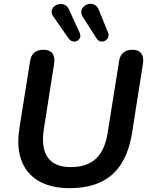

<svg xmlns="http://www.w3.org/2000/svg" viewBox="-20 -973 778 1003"><path d="M341 10Q274 10 220.5 -9.5Q167 -29 131.5 -68.5Q96 -108 82.5 -167.5Q69 -227 82 -307L137 -653Q146 -713 207 -713Q239 -713 253.5 -694.5Q268 -676 263 -642L209 -298Q194 -201 229.5 -150.5Q265 -100 350 -100Q432 -100 479.5 -142.5Q527 -185 542 -277L602 -653Q611 -713 672 -713Q703 -713 717.5 -694.5Q732 -676 727 -642L670 -279Q655 -185 615.5 -120.5Q576 -56 508.5 -23Q441 10 341 10ZM484 -773 413 -884Q402 -901 405 -915.5Q408 -930 419 -940Q430 -950 445 -952.5Q460 -955 474 -948Q488 -941 496 -922L544 -804Q550 -790 545 -778Q540 -766 529 -760Q518 -754 505.5 -756.5Q493 -759 484 -773ZM337 -774 259 -886Q248 -902 250 -916Q252 -930 263 -939.5Q274 -949 289 -951.5Q304 -954 318.5 -947.5Q333 -941 341 -922L396 -802Q402 -788 398 -776.5Q394 -765 383 -759.5Q372 -754 359.5 -757Q347 -760 337 -774Z"/></svg>

Font: Nunito Variable Extra Light
Style: Italic
Weight: 200
Italic angle: -9°
Designer: Vernon Adams
Foundry: Vernon Adams
Version: Version 3.602